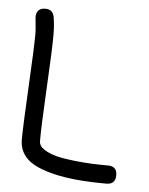

<svg xmlns="http://www.w3.org/2000/svg" viewBox="-45 -624 490 632"><g transform="rotate(5 200.0 -308.0)"><path d="M40 -149.9Q40 -192.4 47.1 -325.4Q54.2 -458.5 54.2 -500Q54.2 -511.7 52 -533Q49.8 -554.2 49.8 -555.2Q49.8 -585.9 80.1 -585.9Q106.9 -585.9 109.9 -556.2Q113.8 -532.7 113.8 -500Q113.8 -456.1 106.7 -324.2Q99.6 -192.4 100.1 -149.9Q100.1 -134.3 117.7 -122.8Q135.3 -111.3 159.9 -105.2Q184.6 -99.1 218.5 -95.5Q252.4 -91.8 278.1 -90.8Q303.7 -89.8 330.1 -89.8Q359.9 -89.8 359.9 -60.1Q359.9 -29.8 330.1 -29.8Q224.6 -29.8 158.7 -45.4Q92.8 -61 66.4 -86.7Q40 -112.3 40 -149.9Z"/></g></svg>

Font: Pecita
Style: Book
Weight: 400
Width: 6
Version: Version 3.4.1